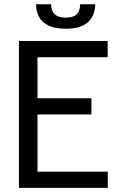

<svg xmlns="http://www.w3.org/2000/svg" viewBox="-20 -902 564 922"><path d="M71 0V-705H497V-627.4H130L160 -662V-42L130 -77.6H497.6V0ZM127.4 -352.4V-430H418.9V-352.4ZM295.1 -764Q247 -764 215.5 -778.2Q184 -792.3 168.8 -818.7Q153.6 -845 153 -881.6H225.4Q225.7 -850.2 242.5 -833.7Q259.2 -817.3 295.1 -817.3Q332.1 -817.3 348.4 -833.7Q364.7 -850.2 364.9 -881.6H437.2Q436.5 -826 402 -795Q367.4 -764 295.1 -764Z"/></svg>

Font: TikTok Sans Light
Style: Regular
Weight: 300
Version: Version 4.000